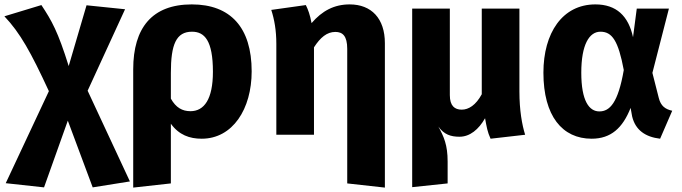

<svg xmlns="http://www.w3.org/2000/svg" viewBox="-44 -612 3098 872"><path d="M354 -200 524 -570 349 -588 268 -312C219 -469 191 -518 144 -589L-24 -538C48 -462 96 -375 178 -198L-18 220L156 239L264 -64L377 239L546 212Z M827 -592C647 -592 561 -486 561 -297V240L732 221V-50C769 1 817 18 872 18C1013 18 1099 -117 1099 -288C1099 -487 1003 -592 827 -592ZM821 -107C784 -107 755 -123 732 -164V-281C732 -410 756 -468 828 -468C885 -468 923 -428 923 -286C923 -161 883 -107 821 -107Z M1544 -592C1474 -592 1419 -563 1371 -507C1364 -545 1355 -569 1345 -589L1188 -567C1202 -524 1211 -474 1211 -413V0H1382V-397C1411 -442 1441 -467 1479 -467C1512 -467 1533 -449 1533 -390V221L1704 240V-416C1704 -528 1643 -592 1544 -592Z M2341 0C2327 -45 2315 -110 2315 -197V-573H2144V-184C2117 -134 2084 -114 2053 -114C2021 -114 1999 -131 1999 -180V-573H1828V238L1989 221V122C1989 46 1972 9 1947 -37C1973 -1 2003 9 2043 9C2090 9 2130 -24 2159 -75C2166 -36 2170 -12 2184 18Z M2660 -592C2510 -592 2424 -462 2424 -282C2424 -85 2510 18 2643 18C2731 18 2784 -31 2820 -122L2827 -83C2842 -21 2887 10 2954 18L3009 -109C2977 -116 2957 -131 2948 -167L2919 -281L2994 -573H2848L2831 -443C2810 -540 2755 -592 2660 -592ZM2683 -468C2736 -468 2764 -427 2789 -294C2763 -144 2725 -106 2678 -106C2632 -106 2596 -153 2596 -282C2596 -409 2632 -468 2683 -468Z"/></svg>

Font: Glow Sans SC Normal ExtraBold
Style: Regular
Weight: 800
Designer: Ryoko NISHIZUKA (kana, bopomofo & ideographs); Paul D. Hunt (Latin, Greek & Cyrillic); Sandoll Communications, Soo-young
Version: Version 0.93